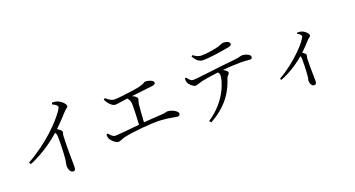

<svg xmlns="http://www.w3.org/2000/svg" viewBox="-49 -1429 3979 2152"><g transform="rotate(-20 1940.0 -353.5)"><path d="M586 -746C628 -725 645 -711 645 -695C645 -687 637 -670 618 -644C548 -545 375 -362 122 -221L135 -197C310 -269 448 -379 510 -434C521 -420 524 -408 525 -390C528 -345 524 -178 516 -110C512 -77 504 -57 504 -39C504 -6 521 42 554 42C575 42 584 30 584 -7C584 -67 579 -220 586 -365C586 -390 595 -404 595 -417C595 -431 572 -448 544 -466C610 -529 659 -583 696 -624C723 -654 741 -652 741 -671C741 -697 697 -741 658 -754C637 -763 616 -764 593 -765Z M1043 -217C1045 -191 1048 -176 1056 -162C1067 -140 1114 -96 1144 -96C1167 -96 1184 -110 1222 -120C1325 -146 1561 -167 1670 -161C1771 -157 1837 -135 1863 -135C1882 -135 1893 -144 1893 -161C1893 -197 1814 -230 1773 -230C1761 -230 1748 -221 1705 -219C1640 -216 1563 -210 1486 -204C1490 -275 1497 -370 1502 -413C1505 -442 1517 -459 1517 -476C1517 -495 1491 -512 1460 -526C1549 -536 1676 -550 1714 -555C1742 -559 1751 -570 1751 -585C1751 -608 1695 -629 1658 -629C1631 -629 1646 -604 1490 -582C1389 -568 1307 -558 1267 -558C1229 -558 1199 -581 1167 -609L1150 -598C1161 -571 1179 -547 1193 -532C1212 -514 1232 -499 1255 -499C1279 -499 1334 -510 1401 -519C1424 -493 1433 -470 1433 -430C1433 -385 1430 -272 1425 -198C1290 -185 1170 -172 1141 -172C1106 -172 1083 -198 1062 -225Z M2657 -670C2689 -676 2700 -685 2700 -700C2700 -724 2667 -739 2624 -739C2603 -739 2590 -723 2531 -710C2481 -699 2412 -687 2351 -687C2318 -687 2292 -698 2254 -726L2239 -713C2272 -661 2300 -632 2351 -632C2440 -632 2580 -656 2657 -670ZM2196 54C2436 -78 2500 -245 2535 -350C2546 -380 2569 -384 2569 -404C2569 -420 2546 -438 2519 -453C2610 -462 2695 -464 2740 -464C2789 -464 2827 -458 2843 -458C2865 -458 2871 -467 2871 -483C2871 -512 2814 -534 2773 -534C2758 -534 2742 -523 2672 -516C2488 -500 2234 -462 2166 -462C2140 -462 2120 -488 2101 -515L2084 -508C2085 -487 2086 -471 2091 -459C2102 -431 2147 -391 2170 -392C2193 -393 2219 -404 2250 -413C2280 -421 2372 -436 2456 -446C2468 -432 2473 -420 2473 -406C2473 -352 2417 -124 2176 33Z M3438 -549C3460 -539 3482 -523 3482 -507C3482 -466 3298 -261 3086 -142L3096 -124C3229 -175 3338 -258 3387 -301C3392 -291 3394 -282 3395 -269C3396 -235 3394 -121 3387 -63C3385 -37 3378 -22 3378 -9C3378 21 3394 58 3423 58C3443 58 3452 46 3452 16C3452 -27 3447 -140 3451 -249C3452 -269 3459 -280 3459 -291C3459 -303 3442 -316 3420 -331C3468 -376 3505 -417 3533 -448C3554 -469 3568 -468 3568 -486C3568 -509 3530 -544 3497 -555C3478 -562 3461 -562 3444 -562Z"/></g></svg>

Font: Noto Serif CJK TC
Style: Regular
Weight: 400
Designer: Ryoko NISHIZUKA 西塚涼子 (kana & ideographs); Frank Grießhammer (Latin, Greek & Cyrillic); Wenlong ZHANG 张文龙 (bopomofo); San
Foundry: Adobe
Version: Version 2.001;hotconv 1.1.0;makeotfexe 2.6.0